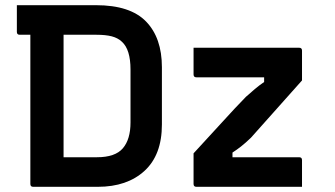

<svg xmlns="http://www.w3.org/2000/svg" viewBox="-20 -720 1290 740"><path d="M350 -700Q482 -700 543 -637Q604 -574 604 -461V-240Q604 -123 537 -61.5Q470 0 357 0H108Q97 0 97 -11V-586H56Q45 -586 45 -597V-700ZM225 -114H354Q424 -114 453.5 -148.5Q483 -183 483 -248V-452Q483 -529 450 -559Q434 -574 410.5 -580Q387 -586 352 -586H225ZM726 -536H1133Q1144 -536 1144 -525V-410Q1082 -340 1033.5 -286Q985 -232 947 -189Q925 -168 909 -155.5Q893 -143 876 -132V-114H1133Q1144 -114 1144 -103V0H737Q726 0 726 -11V-129Q790 -198 838 -251Q886 -304 928 -347Q946 -363 962.5 -377Q979 -391 998 -404V-422H737Q726 -422 726 -433Z"/></svg>

Font: Recursive Sn Lnr St SmB
Style: Regular
Weight: 600
Version: Version 1.079;hotconv 1.0.112;makeotfexe 2.5.65598; ttfautoh